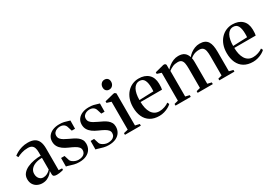

<svg xmlns="http://www.w3.org/2000/svg" viewBox="17 -1566 3400 2415"><g transform="rotate(-30 1717.5 -359.0)"><path d="M161 9Q123.5 9 90.8 -6.5Q58 -22 37.8 -53Q17.5 -84 17.5 -130Q17.5 -177 44.8 -210Q72 -243 116.2 -263.2Q160.5 -283.5 212 -293Q263.5 -302.5 312.5 -302.5V-353.5Q312.5 -389 304.2 -414.5Q296 -440 276 -454Q256 -468 219 -468Q169 -468 128.8 -455Q88.5 -442 61 -427L45.5 -454.5Q62.5 -469 92.5 -485.8Q122.5 -502.5 163 -514.5Q203.5 -526.5 252.5 -526.5Q310 -526.5 346.2 -507Q382.5 -487.5 399.8 -447.8Q417 -408 417 -347V-32.5L466 -30V-7.5Q455.5 -4.5 440.2 -1Q425 2.5 407.2 5Q389.5 7.5 370.5 7.5Q344 7.5 329.5 -1Q315 -9.5 315 -35V-79.5Q306 -63 284.8 -42Q263.5 -21 232.2 -6Q201 9 161 9ZM205 -48.5Q236.5 -48.5 263.8 -62.5Q291 -76.5 312.5 -101V-271.5Q257.5 -271 215.8 -255.8Q174 -240.5 150.2 -212Q126.5 -183.5 126.5 -144Q126.5 -114.5 137.2 -93.2Q148 -72 165.8 -60.2Q183.5 -48.5 205 -48.5Z M694 11Q656 11 622 2.5Q588 -6 561.5 -15Q535 -24 519 -26L520 -149.5H570.5L593 -77.5Q597.5 -64 614.8 -50.5Q632 -37 655 -28.2Q678 -19.5 700 -19.5Q732.5 -19.5 756 -28.8Q779.5 -38 792.5 -56.2Q805.5 -74.5 805.5 -100Q805.5 -124.5 789.8 -143Q774 -161.5 743.5 -178.5Q713 -195.5 667.5 -215Q623.5 -234 591.8 -257.5Q560 -281 542.5 -311.8Q525 -342.5 525 -383Q525 -428.5 548.8 -461Q572.5 -493.5 614 -511Q655.5 -528.5 708.5 -528.5Q750 -528.5 778.2 -522Q806.5 -515.5 825.2 -508.5Q844 -501.5 857.5 -499L856 -380H808.5L786.5 -449Q781.5 -462.5 771.2 -474Q761 -485.5 744.2 -492.5Q727.5 -499.5 704 -499.5Q680.5 -499.5 658.2 -491Q636 -482.5 621.2 -465.2Q606.5 -448 606.5 -420.5Q606.5 -393 622.5 -373.8Q638.5 -354.5 665.2 -339.5Q692 -324.5 723 -310Q754 -296 783 -281.2Q812 -266.5 835.2 -248Q858.5 -229.5 872 -205Q885.5 -180.5 885.5 -147.5Q885.5 -101.5 863.5 -65.8Q841.5 -30 799 -9.5Q756.5 11 694 11Z M1123 11Q1085 11 1051 2.5Q1017 -6 990.5 -15Q964 -24 948 -26L949 -149.5H999.5L1022 -77.5Q1026.5 -64 1043.8 -50.5Q1061 -37 1084 -28.2Q1107 -19.5 1129 -19.5Q1161.5 -19.5 1185 -28.8Q1208.5 -38 1221.5 -56.2Q1234.5 -74.5 1234.5 -100Q1234.5 -124.5 1218.8 -143Q1203 -161.5 1172.5 -178.5Q1142 -195.5 1096.5 -215Q1052.5 -234 1020.8 -257.5Q989 -281 971.5 -311.8Q954 -342.5 954 -383Q954 -428.5 977.8 -461Q1001.5 -493.5 1043 -511Q1084.5 -528.5 1137.5 -528.5Q1179 -528.5 1207.2 -522Q1235.5 -515.5 1254.2 -508.5Q1273 -501.5 1286.5 -499L1285 -380H1237.5L1215.5 -449Q1210.5 -462.5 1200.2 -474Q1190 -485.5 1173.2 -492.5Q1156.5 -499.5 1133 -499.5Q1109.5 -499.5 1087.2 -491Q1065 -482.5 1050.2 -465.2Q1035.5 -448 1035.5 -420.5Q1035.5 -393 1051.5 -373.8Q1067.5 -354.5 1094.2 -339.5Q1121 -324.5 1152 -310Q1183 -296 1212 -281.2Q1241 -266.5 1264.2 -248Q1287.5 -229.5 1301 -205Q1314.5 -180.5 1314.5 -147.5Q1314.5 -101.5 1292.5 -65.8Q1270.5 -30 1228 -9.5Q1185.5 11 1123 11Z M1361.5 0V-24.5L1424 -39V-444.5L1361 -464V-487L1494.5 -520.5H1512L1529.5 -505.5V-39L1592 -24.5V0ZM1475.5 -591Q1448.5 -591 1432 -608.5Q1415.5 -626 1415.5 -655.5Q1415.5 -688 1435 -709.2Q1454.5 -730.5 1484 -730.5H1485Q1512 -730.5 1528.8 -713.5Q1545.5 -696.5 1545.5 -666Q1545.5 -634 1526 -612.5Q1506.5 -591 1476.5 -591Z M1858.5 11.5Q1781 11.5 1728.5 -20.5Q1676 -52.5 1649.2 -111.2Q1622.5 -170 1622.5 -249.5Q1622.5 -315.5 1641.8 -367.2Q1661 -419 1694.5 -455Q1728 -491 1771 -509.5Q1814 -528 1861.5 -528Q1950.5 -528 2002.2 -480.2Q2054 -432.5 2055.5 -342Q2055.5 -311 2054 -291.2Q2052.5 -271.5 2049 -259H1738Q1738.5 -212 1747.5 -172.2Q1756.5 -132.5 1774.5 -102.8Q1792.5 -73 1820.8 -56.2Q1849 -39.5 1888 -39.5Q1926 -39.5 1964.5 -53Q2003 -66.5 2025 -84.5L2038 -57.5Q2021 -40.5 1993 -24.8Q1965 -9 1930 1.2Q1895 11.5 1858.5 11.5ZM1738 -287.5 1944.5 -295Q1946 -307.5 1946.2 -319.5Q1946.5 -331.5 1946.5 -344Q1946.5 -416.5 1926 -456.2Q1905.5 -496 1856.5 -496Q1828 -496 1805.8 -481.2Q1783.5 -466.5 1768.5 -439Q1753.5 -411.5 1745.8 -373Q1738 -334.5 1738 -287.5Z M2096 0V-24.5L2152.5 -39V-444.5L2090.5 -464V-487L2219.5 -520.5L2243 -518.5L2255.5 -501.5V-431.5Q2273.5 -453 2301 -474.5Q2328.5 -496 2363 -510.2Q2397.5 -524.5 2435.5 -524.5Q2490 -524.5 2521.5 -501.8Q2553 -479 2567.5 -433Q2585 -455.5 2612.2 -476.5Q2639.5 -497.5 2674 -511Q2708.5 -524.5 2746 -524.5Q2789 -524.5 2817.5 -511Q2846 -497.5 2862.5 -471.8Q2879 -446 2886 -408.5Q2893 -371 2893 -322.5V-39L2951.5 -24.5V0H2732V-24.5L2787 -39V-320Q2787 -363.5 2781 -395Q2775 -426.5 2756.8 -443.5Q2738.5 -460.5 2702.5 -460.5Q2675 -460.5 2652.2 -454.8Q2629.5 -449 2610.2 -438.2Q2591 -427.5 2573.5 -413Q2576 -403.5 2577.2 -389Q2578.5 -374.5 2578.8 -358.2Q2579 -342 2579 -326.5V-39L2637.5 -24.5V0H2417.5V-24.5L2473 -39V-320.5Q2473 -364 2467.5 -395.2Q2462 -426.5 2444.5 -443.5Q2427 -460.5 2391.5 -460.5Q2350.5 -460.5 2318.8 -446.8Q2287 -433 2258.5 -410.5V-39L2317 -24.5V0Z M3219.5 11.5Q3142 11.5 3089.5 -20.5Q3037 -52.5 3010.2 -111.2Q2983.5 -170 2983.5 -249.5Q2983.5 -315.5 3002.8 -367.2Q3022 -419 3055.5 -455Q3089 -491 3132 -509.5Q3175 -528 3222.5 -528Q3311.5 -528 3363.2 -480.2Q3415 -432.5 3416.5 -342Q3416.5 -311 3415 -291.2Q3413.5 -271.5 3410 -259H3099Q3099.5 -212 3108.5 -172.2Q3117.5 -132.5 3135.5 -102.8Q3153.5 -73 3181.8 -56.2Q3210 -39.5 3249 -39.5Q3287 -39.5 3325.5 -53Q3364 -66.5 3386 -84.5L3399 -57.5Q3382 -40.5 3354 -24.8Q3326 -9 3291 1.2Q3256 11.5 3219.5 11.5ZM3099 -287.5 3305.5 -295Q3307 -307.5 3307.2 -319.5Q3307.5 -331.5 3307.5 -344Q3307.5 -416.5 3287 -456.2Q3266.5 -496 3217.5 -496Q3189 -496 3166.8 -481.2Q3144.5 -466.5 3129.5 -439Q3114.5 -411.5 3106.8 -373Q3099 -334.5 3099 -287.5Z"/></g></svg>

Font: Merriweather 120pt Medium
Style: Regular
Weight: 500
Version: Version 2.100